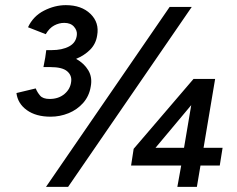

<svg xmlns="http://www.w3.org/2000/svg" viewBox="-20 -727 923 747"><path d="M177 -273Q120 -273 84.5 -298.5Q49 -324 44 -365L119 -383Q125 -368 136 -355Q147 -342 173 -342Q208 -342 231 -361.5Q254 -381 257 -410Q260 -434 241 -450Q222 -466 176 -466H149L156 -503L160 -532H181Q222 -532 249 -546.5Q276 -561 279 -591Q281 -608 268 -623Q255 -638 230 -638Q210 -638 191 -628Q172 -618 158 -594L89 -621Q109 -664 151 -685.5Q193 -707 236 -707Q297 -707 332 -673Q367 -639 358 -589Q353 -556 330.5 -533.5Q308 -511 276 -498Q307 -481 323.5 -453.5Q340 -426 333 -390Q327 -353 303.5 -326.5Q280 -300 246.5 -286.5Q213 -273 177 -273ZM159 0 640 -700H726L245 0ZM670 0 685 -83H490L500 -148L733 -420H817L772 -152H846L835 -83H760L746 0ZM585 -152H696L724 -318Z"/></svg>

Font: Figtree Medium
Style: Italic
Weight: 500
Italic angle: -9.5°
Foundry: Erik Kennedy
Version: Version 2.001; ttfautohint (v1.8.4.7-5d5b);gftools[0.9.27]